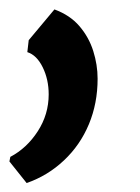

<svg xmlns="http://www.w3.org/2000/svg" viewBox="-28 -152 304 418"><path d="M30 246.5 -7.5 199.5 -5.5 189.5Q30.5 170.5 54.2 133.8Q78 97 78 53.5Q78 21 65 -5.5Q52 -32 31.5 -38.5L34.5 -64.5L90.5 -131.5Q124.5 -119 145 -95Q165.5 -71 175 -41Q184.5 -11 184.5 19.5Q184.5 73 165.5 118.5Q146.5 164 111.2 197.2Q76 230.5 30 246.5Z"/></svg>

Font: Koeln Type Sans
Style: Italic
Weight: 400
Italic angle: -7.5°
Designer: Eben Sorkin
Foundry: Eben Sorkin
Version: Version 2.001